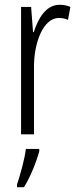

<svg xmlns="http://www.w3.org/2000/svg" viewBox="-20 -561 323 802"><path d="M229 -541C172 -541 140 -485 121 -427H118L110 -532H68V0H122V-279C121 -383 161 -486 226 -486C240 -486 254 -483 264 -478L274 -532C259 -539 243 -541 229 -541ZM144 71V61H88C84 101 63 174 51 210V221H80C107 178 131 118 144 71Z"/></svg>

Font: Noto Sans Lao ExtraCondensed Light
Style: Regular
Weight: 300
Width: 2
Designer: Monotype Design Team
Foundry: Monotype Imaging Inc.
Version: Version 2.003